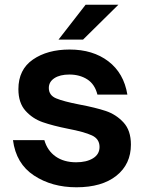

<svg xmlns="http://www.w3.org/2000/svg" viewBox="-20 -783 616 814"><path d="M35 -189H168Q181 -144 216 -119.5Q251 -95 303 -95Q347 -95 374.5 -112Q402 -129 402 -160Q402 -194 369.5 -209Q337 -224 269 -237Q204 -250 161 -265Q118 -280 88 -313.5Q58 -347 58 -405Q58 -488 119.5 -530.5Q181 -573 275 -573Q374 -573 439.5 -523Q505 -473 520 -382H393Q382 -426 350 -446.5Q318 -467 274 -467Q234 -467 210.5 -451.5Q187 -436 187 -410Q187 -379 218 -366Q249 -353 316 -340Q385 -327 428.5 -312.5Q472 -298 503.5 -264Q535 -230 535 -170Q535 -87 473.5 -38Q412 11 304 11Q200 11 124 -39Q48 -89 35 -189ZM332 -615H228L343 -763H482Z"/></svg>

Font: Open Sauce One
Style: Bold
Weight: 700
Designer: Alfredo Marco Pradil
Foundry: Creative Sauce Fz LLC
Version: Version 1.477